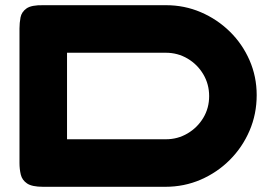

<svg xmlns="http://www.w3.org/2000/svg" viewBox="-20 -711 1043 739"><path d="M146 8Q103 8 84 -5Q65 -18 60 -39Q55 -60 55 -84V-601Q55 -623 59 -644Q63 -665 82 -678.5Q101 -692 147 -691H619Q690 -691 753 -664Q816 -637 864.5 -589.5Q913 -542 940.5 -479Q968 -416 968 -345Q968 -272 940.5 -208Q913 -144 864.5 -95.5Q816 -47 752.5 -19.5Q689 8 616 8ZM238 -175H619Q664 -175 702 -197.5Q740 -220 762.5 -257.5Q785 -295 785 -341Q785 -387 762.5 -425Q740 -463 702 -485.5Q664 -508 618 -508H238Z"/></svg>

Font: Fredoka Expanded
Style: Bold
Weight: 700
Width: 7
Designer: Ben Nathan
Foundry: Milena B. Brandão, Ben Nathan
Version: Version 2.001